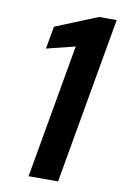

<svg xmlns="http://www.w3.org/2000/svg" viewBox="-81 -748 507 795"><g transform="rotate(10 172.0 -350.0)"><path d="M97 0 196 -563 76 -533 93 -628 270 -700H344L221 0Z"/></g></svg>

Font: DM Sans 28pt SemiBold
Style: Italic
Weight: 600
Italic angle: -10°
Version: Version 4.004;gftools[0.9.30]